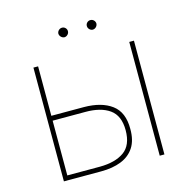

<svg xmlns="http://www.w3.org/2000/svg" viewBox="-102 -790 881 890"><g transform="rotate(-15 338.0 -345.0)"><path d="M109.4 -308.6H275.4Q359.9 -308.1 408.7 -271.7Q457.5 -235.4 457 -155.3Q457.5 -101.1 435.3 -66.9Q413.1 -32.7 372.3 -16.4Q331.5 0 275.4 0H96.7V-545.9H119.1V-22.5H275.4Q349.6 -22.9 392.1 -53.2Q434.6 -83.5 434.6 -155.3Q434.6 -225.1 392.1 -255.4Q349.6 -285.6 275.4 -285.2H109.4ZM556.6 0V-545.9H579.1V0ZM272.5 -644.5Q263.2 -645 256.3 -651.9Q249.5 -658.7 249 -668Q249.5 -677.2 256.3 -683.8Q263.2 -690.4 272.5 -690.4Q281.7 -690.4 288.3 -683.8Q294.9 -677.2 294.9 -668Q294.9 -658.7 288.3 -651.9Q281.7 -645 272.5 -644.5ZM408.2 -644.5Q398.9 -645 392.3 -651.9Q385.7 -658.7 385.7 -668Q385.7 -677.2 392.3 -683.8Q398.9 -690.4 408.2 -690.4Q418 -690.4 424.6 -683.8Q431.2 -677.2 431.6 -668Q431.2 -658.7 424.6 -651.9Q418 -645 408.2 -644.5Z"/></g></svg>

Font: Inter Tight Thin
Style: Regular
Weight: 250
Designer: Rasmus Andersson
Foundry: rsms
Version: Version 3.004